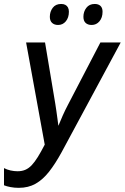

<svg xmlns="http://www.w3.org/2000/svg" viewBox="-37 -925 621 955"><path d="M56.2 9.3Q34.7 9.3 15.4 5.6Q-3.9 2 -17.1 -3.4V-88.9Q-2.4 -81.1 15.6 -77.1Q33.7 -73.2 50.8 -73.2Q71.8 -73.2 88.6 -80.3Q105.5 -87.4 120.4 -103Q135.3 -118.7 150.9 -143.8Q166.5 -168.9 185.5 -205.6L92.8 -713.9H187L237.8 -410.2Q240.7 -393.1 243.4 -373.3Q246.1 -353.5 248.8 -334.2Q251.5 -314.9 253.4 -299.3Q263.7 -324.7 275.6 -351.6Q287.6 -378.4 301.3 -404.3L462.4 -713.9H563.5L270 -168.9Q238.3 -110.8 207.3 -71.3Q176.3 -31.7 140.1 -11.2Q104 9.3 56.2 9.3ZM418.9 -800.8Q399.9 -800.8 388.9 -811Q377.9 -821.3 377.9 -841.3Q377.9 -867.2 392.6 -886.2Q407.2 -905.3 434.1 -905.3Q452.6 -905.3 462.9 -895.5Q473.1 -885.7 473.1 -866.7Q473.1 -837.4 457.8 -819.1Q442.4 -800.8 418.9 -800.8ZM252 -800.8Q233.4 -800.8 222.2 -811Q210.9 -821.3 210.9 -841.3Q210.9 -867.2 225.3 -886.2Q239.7 -905.3 267.1 -905.3Q279.3 -905.3 287.8 -900.9Q296.4 -896.5 301 -887.9Q305.7 -879.4 305.7 -866.7Q305.7 -837.4 290.5 -819.1Q275.4 -800.8 252 -800.8Z"/></svg>

Font: Open Sans SemiCondensed Medium
Style: Italic
Weight: 500
Width: 4
Italic angle: -12°
Designer: Monotype Design Team
Foundry: Monotype Imaging Inc.
Version: Version 3.000